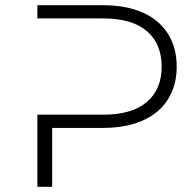

<svg xmlns="http://www.w3.org/2000/svg" viewBox="-20 -720 747 740"><path d="M124 -700H378Q444 -700 496.5 -684Q549 -668 585.5 -637.5Q622 -607 641.5 -563Q661 -519 661 -463Q661 -408 641.5 -364Q622 -320 585.5 -289.5Q549 -259 496.5 -243Q444 -227 378 -227H181V0H124V-278H378Q488 -278 545.5 -326.5Q603 -375 603 -463Q603 -552 545.5 -600.5Q488 -649 378 -649H124Z"/></svg>

Font: Montserrat-Alt1 Light
Style: Regular
Weight: 300
Designer: Differentunic
Foundry: Differentunic
Version: Version 7.222